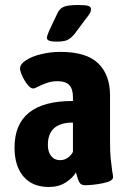

<svg xmlns="http://www.w3.org/2000/svg" viewBox="-20 -738 521 766"><path d="M38 -149Q38 -336 271 -335V-351Q271 -383 256.5 -398.5Q242 -414 210 -414Q188 -414 171 -408.5Q154 -403 133 -393Q119 -385 112 -385Q102 -385 90 -400Q78 -415 69 -434.5Q60 -454 60 -465Q60 -482 83.5 -497.5Q107 -513 144.5 -522Q182 -531 221 -531Q325 -531 372 -485Q419 -439 419 -358V-176Q419 -130 421.5 -106Q424 -82 428 -53Q431 -40 431 -31Q431 -15 390.5 -7Q350 1 319 1Q303 1 296.5 -11Q290 -23 283 -50Q270 -28 242 -10Q214 8 175 8Q109 8 73.5 -34Q38 -76 38 -149ZM271 -132V-249Q171 -249 171 -160Q171 -132 184 -115.5Q197 -99 220 -99Q236 -99 249.5 -108Q263 -117 271 -132ZM167 -587Q167 -594 176 -615L210 -687Q219 -705 236 -711.5Q253 -718 292 -718Q321 -718 332 -714.5Q343 -711 343 -701Q343 -693 338.5 -685Q334 -677 324 -665L277 -602Q263 -585 249 -578.5Q235 -572 208 -572Q184 -572 175.5 -576Q167 -580 167 -587Z"/></svg>

Font: Asap Condensed
Style: Bold
Weight: 700
Designer: Pablo Cosgaya
Foundry: Omnibus-Type
Version: Version 1.010; ttfautohint (v1.8)